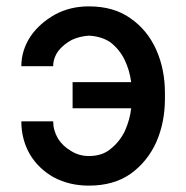

<svg xmlns="http://www.w3.org/2000/svg" viewBox="-20 -573 585 603"><path d="M206 -448Q180 -434 164 -414Q147 -391 147 -365H47Q47 -415 76 -459Q104 -500 154 -528Q201 -553 259 -553Q337 -553 389 -516Q443 -479 471 -416Q498 -355 498 -281V-263Q498 -189 471 -127Q443 -65 390 -27Q337 10 259 10Q198 10 149 -16Q101 -43 74 -88Q47 -135 47 -192H147Q147 -164 162 -138Q177 -114 203 -99Q228 -83 259 -83Q301 -83 327 -105Q355 -127 372 -161Q388 -197 392 -233H208V-315H392Q387 -353 371 -386Q355 -418 327 -440Q299 -459 259 -461Q230 -459 206 -448Z"/></svg>

Font: Sinter Medium
Style: Regular
Weight: 500
Foundry: Adobe & rsms
Version: Version 1.000